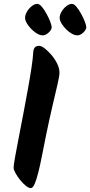

<svg xmlns="http://www.w3.org/2000/svg" viewBox="-20 -981 464 988"><path d="M151 -712Q152 -728 159 -736.5Q166 -745 182 -745Q193 -745 210 -732Q227 -719 244.5 -698.5Q262 -678 274 -654Q286 -630 286 -607Q286 -590 276 -547Q266 -504 250.5 -438Q235 -372 217 -285Q206 -231 196.5 -182Q187 -133 177.5 -95Q168 -57 158.5 -35Q149 -13 138 -13Q128 -13 113 -25Q98 -37 83.5 -55Q69 -73 59.5 -90.5Q50 -108 50 -118Q50 -129 57 -169.5Q64 -210 75.5 -268Q87 -326 99.5 -392.5Q112 -459 123.5 -522Q135 -585 142.5 -635.5Q150 -686 151 -712ZM246 -841Q246 -828 230.5 -813.5Q215 -799 200 -799Q182 -799 161 -814.5Q140 -830 124.5 -851.5Q109 -873 109 -889Q109 -904 118.5 -920.5Q128 -937 143 -949Q158 -961 172 -961Q183 -961 195.5 -946Q208 -931 219.5 -910Q231 -889 238.5 -869.5Q246 -850 246 -841ZM424 -841Q424 -828 408.5 -813.5Q393 -799 378 -799Q360 -799 339 -814.5Q318 -830 302.5 -851.5Q287 -873 287 -889Q287 -904 296.5 -920.5Q306 -937 321 -949Q336 -961 350 -961Q361 -961 373.5 -946Q386 -931 397.5 -910Q409 -889 416.5 -869.5Q424 -850 424 -841Z"/></svg>

Font: Kalam Variable Light
Style: Regular
Weight: 300
Designer: Lipi Raval, Jonny Pinhorn
Foundry: Indian Type Foundry
Version: Version 3.000